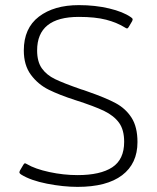

<svg xmlns="http://www.w3.org/2000/svg" viewBox="-20 -715 612 750"><path d="M63 -33Q57 -37 56 -40Q55 -43 58 -49L71 -71Q74 -77 78 -77Q80 -77 85 -74Q117 -55 172.5 -43Q228 -31 283 -31Q372 -31 418.5 -61.5Q465 -92 465 -161Q465 -208 445 -235.5Q425 -263 387 -281.5Q349 -300 274 -324Q212 -344 170.5 -364.5Q129 -385 101 -422.5Q73 -460 73 -518Q73 -605 132 -650Q191 -695 288 -695Q352 -695 406.5 -682Q461 -669 491 -648Q497 -644 498 -641Q499 -638 496 -632L483 -610Q480 -604 476 -604Q473 -604 469 -607Q437 -627 394.5 -638Q352 -649 288 -649Q125 -649 125 -518Q125 -474 143.5 -448Q162 -422 195 -406Q228 -390 297 -366Q305 -364 321 -358Q393 -333 432 -312Q471 -291 494 -255Q517 -219 517 -160Q517 -76 457 -30.5Q397 15 283 15Q227 15 163.5 2.5Q100 -10 63 -33Z"/></svg>

Font: Mitr ExtraLight
Style: Regular
Weight: 250
Designer: Thanarat Vachiruckul
Foundry: Cadson Demak Co.,Ltd.
Version: Version 1.000